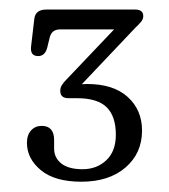

<svg xmlns="http://www.w3.org/2000/svg" viewBox="-20 -720 346 392"><path d="M270 -453.5Q270 -407 236.2 -378Q202.5 -349 146 -349Q92 -349 63.5 -372.5Q35 -396 35 -428.5Q35 -444.5 43.5 -453.8Q52 -463 65 -463Q90.5 -463 90.5 -434V-416.5Q90.5 -398 105.2 -386.2Q120 -374.5 148.5 -374.5Q177.5 -374.5 197 -392.8Q216.5 -411 216.5 -445Q216.5 -482.5 197.8 -501Q179 -519.5 137.5 -519.5H120Q103 -519.5 103 -534.5Q103 -541 106.5 -546.5Q110 -552 116 -558L213 -660H103Q85.5 -660 81.5 -643.5L76.5 -623Q72 -605.5 58 -605.5Q41 -605.5 43.5 -625.5L50 -681Q52 -700.5 74.5 -700.5H256Q272.5 -700.5 272.5 -687Q272.5 -681 268 -675.5Q263.5 -670 256 -663L147 -548Q153 -548.5 158 -548.5Q211.5 -548.5 240.8 -522Q270 -495.5 270 -453.5Z"/></svg>

Font: Fraunces 72pt SuperSoft Light
Style: Regular
Weight: 300
Version: Version 1.000;[0bf87f6ff]